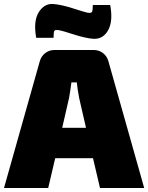

<svg xmlns="http://www.w3.org/2000/svg" viewBox="-29 -940 741 960"><path d="M239 -751H152Q137 -834 164.5 -878.5Q192 -923 237 -920Q277 -917 335 -898.5Q393 -880 406 -877Q427 -873 431 -880.5Q435 -888 435 -915H522Q537 -834 511.5 -788.5Q486 -743 437 -746Q398 -749 339 -768Q280 -787 267 -789Q247 -792 243 -786Q239 -780 239 -757Q239 -753 239 -751ZM436 -149H247L212 0H-9L170 -634Q177 -659 197 -674.5Q217 -690 243 -690H440Q466 -690 486 -674.5Q506 -659 513 -634L692 0H471ZM401 -301 367 -449Q358 -496 355 -528H328Q322 -480 316 -449L282 -301Z"/></svg>

Font: Exo 2.0 Black
Style: Regular
Weight: 900
Designer: Natanael Gama
Version: Version 1.001;PS 001.001;hotconv 1.0.70;makeotf.lib2.5.58329